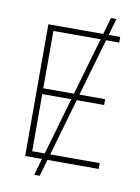

<svg xmlns="http://www.w3.org/2000/svg" viewBox="-96 -861 741 1015"><g transform="rotate(10 274.5 -353.5)"><path d="M419.4 -707H481.4V-676.8H410.6L321.8 -369.1H460V-337.9H313L224.6 -31.2H490.2V0H215.3L189.5 89.8H160.2L186 0H95.7V-707H390.1L416 -796.9H445.3ZM195.3 -31.2 283.7 -337.9H127.9V-31.2ZM292.5 -369.1 381.3 -676.8H127.9V-369.1Z"/></g></svg>

Font: Pretendard GOV Thin
Style: Regular
Weight: 100
Designer: Base glyphs from Inter by Rasmus Andersson; Hangeul glyphs from Noto Sans CJK(Source Han Sans) by Jang Soo-young and Kan
Foundry: Kil Hyung-jin
Version: Version 1.309